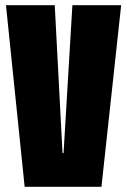

<svg xmlns="http://www.w3.org/2000/svg" viewBox="-20 -720 490 740"><path d="M75 0 3 -700H191L221 -130H225L259 -700H447L371 0Z"/></svg>

Font: Trispace Condensed ExtraBold
Style: Regular
Weight: 800
Width: 3
Designer: Tyler Finck
Foundry: Etcetera Type Company
Version: Version 1.210; ttfautohint (v1.8.3)